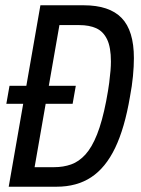

<svg xmlns="http://www.w3.org/2000/svg" viewBox="-20 -707 533 727"><path d="M4 -314 16 -382H267L255 -314ZM13 0 133 -687H297Q394 -687 440.5 -639Q487 -591 487 -487Q487 -456 483.5 -419Q480 -382 472 -340Q452 -222 416 -147Q380 -72 325.5 -36Q271 0 194 0ZM111 -74H185Q220 -74 249.5 -84.5Q279 -95 303.5 -122Q328 -149 347.5 -198Q367 -247 382 -324Q390 -366 393.5 -393.5Q397 -421 398.5 -440Q400 -459 400 -474Q400 -528 385.5 -558Q371 -588 344.5 -600Q318 -612 280 -612H205Z"/></svg>

Font: Archivo ExtraCondensed
Style: Italic
Weight: 400
Width: 2
Italic angle: -10°
Designer: Hector Gatti
Foundry: Omnibus-Type
Version: Version 2.001